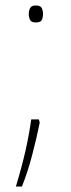

<svg xmlns="http://www.w3.org/2000/svg" viewBox="-20 -552 260 701"><path d="M85 -501Q85 -513 90 -522.5Q95 -532 110 -532Q128 -532 132.5 -522.5Q137 -513 137 -501Q137 -488 132.5 -479Q128 -470 110 -470Q95 -470 90 -479Q85 -488 85 -501ZM125 -104Q114 -49 97.5 14Q81 77 60 129H38Q60 56 73 -1.5Q86 -59 94 -116H122Z"/></svg>

Font: Noto Sans Myanmar UI Thin
Style: Regular
Weight: 100
Designer: Monotype Design Team
Foundry: Monotype Imaging Inc.
Version: Version 2.103; ttfautohint (v1.8.4.7-5d5b)